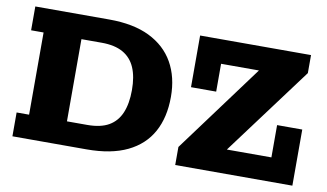

<svg xmlns="http://www.w3.org/2000/svg" viewBox="-64 -716 1446 849"><g transform="rotate(10 659.0 -291.5)"><path d="M32 0V-107H88V-476H32V-583H364Q473 -583 545.5 -547.5Q618 -512 655 -447Q692 -382 692 -293Q692 -201 656 -135.5Q620 -70 547.5 -35Q475 0 365 0ZM258 -107H349Q409 -107 445.5 -128Q482 -149 499.5 -190.5Q517 -232 517 -293Q517 -353 499.5 -393.5Q482 -434 445 -455Q408 -476 349 -476H258ZM763 0V-81L1055 -476H885V-351H772V-583H1270V-502L976 -107H1176V-252H1289V0Z"/></g></svg>

Font: Rokkitt ExtraBold
Style: Regular
Weight: 800
Version: Version 3.103